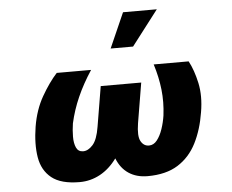

<svg xmlns="http://www.w3.org/2000/svg" viewBox="-55 -858 1128 933"><g transform="rotate(-5 509.0 -392.0)"><path d="M704.5 -528.4H875Q899.1 -483.7 913 -419.7Q926.8 -355.8 913.4 -277Q899.9 -192.5 867 -127.8Q834.2 -63.2 776.1 -26.6Q718 9.9 627.8 9.9Q574.6 9.9 536.2 -15.4Q497.9 -40.8 478.7 -89.8Q443.2 -40.8 396.5 -15.4Q349.8 9.9 296.9 9.9Q206 9.9 160.2 -26.8Q114.3 -63.6 103.7 -128.4Q93 -193.2 106.5 -277Q120 -359 156.4 -422.4Q192.8 -485.8 231.5 -528.4H399.1Q357.2 -464.5 330.1 -403.2Q302.9 -342 288.4 -277Q283.4 -245 283.2 -212.9Q283 -180.8 292.8 -159.3Q302.6 -137.8 326.7 -137.8Q350.9 -137.8 373.6 -163Q396.3 -188.2 406.2 -250L438.9 -446H636.4L603.7 -250Q593.8 -188.2 607.8 -163Q621.8 -137.8 647.7 -137.8Q670.5 -137.8 687 -158.7Q703.5 -179.7 714.3 -211.6Q725.1 -243.6 730.1 -277Q738.3 -342 731.4 -403.8Q724.4 -465.6 704.5 -528.4ZM502.8 -623.6 578.1 -794H742.9L612.2 -623.6Z"/></g></svg>

Font: Inter UI Black
Style: Italic
Weight: 900
Italic angle: -9.39999°
Designer: Rasmus Andersson
Foundry: rsms
Version: 3.2;8d6f07862